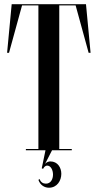

<svg xmlns="http://www.w3.org/2000/svg" viewBox="-20 -720 468 920"><path d="M392 -700H36L14 -467H23.2L85.6 -694H164V-6H104V0H198L180 86.5L186.5 89C192 78 199 73.5 206 73.5C223.5 73.5 234 95 234 116.5C234 138 223.5 160 200 160C186 160 175 153 170 138L164 141.8C173 168 194 179.5 214.5 179.5C254 179.5 273.8 145 273.8 113C273.8 83 256 53.5 221.5 53.5C212.4 53.5 203.7 56.9 196 65.2L229.4 0H324V-6H264V-694H342.4L404.7 -467H414Z"/></svg>

Font: Picaflor 72 pt
Style: Regular
Weight: 400
Designer: Ariel Martín Pérez
Foundry: Tunera Type Foundry
Version: Version 1.000;hotconv 1.0.109;makeotfexe 2.5.65596